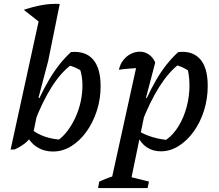

<svg xmlns="http://www.w3.org/2000/svg" viewBox="-20 -761 1116 977"><path d="M249 10Q204 10 168.5 -12.5Q133 -35 115 -76L134 -107Q169 -79 209 -65.5Q249 -52 303 -49L263 -39Q294 -58 319 -89.5Q344 -121 362.5 -160.5Q381 -200 390.5 -243.5Q400 -287 399.5 -330.5Q399 -374 386 -413L406 -392Q384 -408 363.5 -417Q343 -426 322 -430L345 -433Q291 -394 243 -318.5Q195 -243 154 -135L134 -154Q181 -273 230.5 -356.5Q280 -440 341 -496Q414 -503 453 -459Q492 -415 492 -322Q492 -256 472.5 -196.5Q453 -137 419.5 -90.5Q386 -44 342.5 -17Q299 10 249 10ZM34 0 190 -714 284 -741 225 -450 176 -264 185 -259 148 -77Q127 -47 104 -29.5Q81 -12 53 0ZM185 -645 101 -711Q149 -727 193 -735Q237 -743 284 -741Z M799 9Q758 9 727 -11.5Q696 -32 681 -69V-97Q747 -55 847 -47L808 -39Q846 -59 875.5 -99.5Q905 -140 922.5 -192.5Q940 -245 943.5 -302Q947 -359 934 -414L952 -394Q931 -407 911 -417Q891 -427 867 -431L890 -434Q837 -393 789.5 -317.5Q742 -242 698 -129L678 -146Q724 -266 773.5 -352Q823 -438 887 -496Q959 -504 998 -460.5Q1037 -417 1037 -324Q1037 -258 1018 -198Q999 -138 965.5 -91.5Q932 -45 889 -18Q846 9 799 9ZM479 196 485 163Q518 148 542 140Q566 132 593 127L738 163L731 196ZM538 196 683 -463 697 -416Q665 -414 638 -412Q611 -410 585 -406Q591 -434 607.5 -455Q624 -476 646 -487Q668 -498 691 -498Q716 -498 737 -484Q758 -470 770 -443L723 -264L732 -259L638 196Z"/></svg>

Font: Piazzolla Thin SemiBold
Style: Italic
Weight: 600
Italic angle: -11.3°
Version: Version 2.005